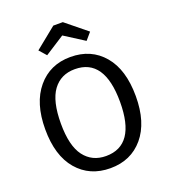

<svg xmlns="http://www.w3.org/2000/svg" viewBox="-163 -1030 1018 1158"><g transform="rotate(-20 346.0 -451.0)"><path d="M219.2 -758.8 179.2 -804.2 314.9 -914.1H376L511.2 -804.2L472.2 -758.8L345.2 -839.8ZM346.2 -701.2Q479 -701.2 558.1 -607.9Q637.2 -514.6 637.2 -344.2Q637.2 -176.3 557.9 -82Q478.5 12.2 346.2 12.2Q213.9 12.2 134.5 -80.6Q55.2 -173.3 55.2 -342.8Q55.2 -510.3 135 -605.7Q214.8 -701.2 346.2 -701.2ZM346.2 -623Q255.9 -623 205.8 -554.9Q155.8 -486.8 155.8 -342.8Q155.8 -199.7 206.5 -132.8Q257.3 -65.9 346.2 -65.9Q536.1 -65.9 536.1 -344.2Q536.1 -623 346.2 -623Z"/></g></svg>

Font: FiraGO
Style: Regular
Weight: 400
Designer: bBox Type
Foundry: bBox Type GmbH
Version: Version 1.001;PS 001.001;hotconv 1.0.88;makeotf.lib2.5.64775